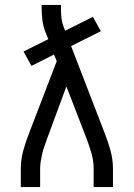

<svg xmlns="http://www.w3.org/2000/svg" viewBox="-20 -755 540 775"><path d="M64 0V-74Q64 -111 74 -147.5Q84 -184 98 -219L209 -508L198 -535L107 -489L75 -547L175 -597L164 -624Q154 -649 151 -675Q148 -701 148 -728V-735H226V-728Q226 -708 227.5 -688Q229 -668 236 -649L243 -631L355 -687L387 -629L267 -569L402 -219Q416 -184 426 -147.5Q436 -111 436 -74V0H358V-74Q358 -105 349.5 -135Q341 -165 330 -194L248 -406L170 -195Q165 -180 159.5 -165Q154 -150 150.5 -135Q147 -120 144.5 -104.5Q142 -89 142 -74V0Z"/></svg>

Font: Iosevka Curly
Style: Regular
Weight: 400
Monospace: yes
Designer: Belleve Invis
Foundry: Belleve Invis
Version: Version 22.1.2; ttfautohint (v1.8.4)